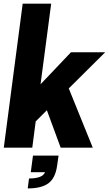

<svg xmlns="http://www.w3.org/2000/svg" viewBox="-20 -820 604 1066"><path d="M1 0 106 -799.8H264.2L205.1 -352.1L374 -529.8H564L361.8 -329.1L495.1 0H316.9L240.2 -208L178.2 -146L159.2 0ZM305.2 43.9 296.9 101.1Q287.1 169.4 248.5 197.8Q210 226.1 133.8 226.1L141.1 170.9Q216.3 170.9 230 136.2H150.9L163.1 43.9Z"/></svg>

Font: Cooper Hewitt
Style: Bold Italic
Weight: 712
Designer: Village Type and Design LLC
Foundry: Cooper Hewitt Smithsonian Design Museum
Version: 1.000